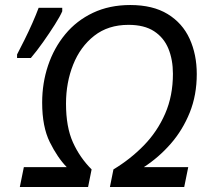

<svg xmlns="http://www.w3.org/2000/svg" viewBox="-20 -745 841 765"><path d="M48 -514V-528Q61 -553 77.5 -586Q94 -619 109 -653Q124 -687 134 -714H228V-700Q220 -681 198.5 -647Q177 -613 151.5 -577Q126 -541 103 -514ZM59 0 75 -79H246Q209 -117 178.5 -178.5Q148 -240 148 -336Q148 -414 171.5 -484Q195 -554 240 -608.5Q285 -663 350.5 -694Q416 -725 499 -725Q589 -725 648 -689Q707 -653 735.5 -590.5Q764 -528 764 -450Q764 -366 736 -296.5Q708 -227 660.5 -172.5Q613 -118 553 -79H730L714 0H418L432 -70Q500 -111 553.5 -166Q607 -221 638 -292Q669 -363 669 -451Q669 -507 651 -551Q633 -595 594 -620.5Q555 -646 492 -646Q411 -646 355.5 -602.5Q300 -559 271.5 -487.5Q243 -416 243 -332Q243 -239 270.5 -178Q298 -117 345 -70L331 0Z"/></svg>

Font: Noto IKEA Latin
Style: Italic
Weight: 400
Italic angle: -12°
Designer: Monotype Design Team
Foundry: Monotype Imaging Inc.
Version: Version 1.0